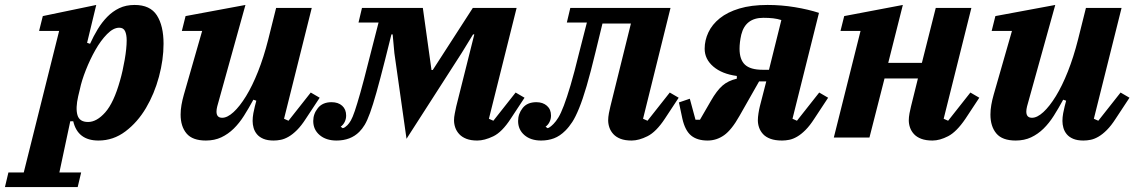

<svg xmlns="http://www.w3.org/2000/svg" viewBox="-112 -556 4589 776"><path d="M-78 141H-16L127 -431H46L61 -491L277 -536L240 -383L252 -379Q266 -410 283 -438Q300 -466 321.5 -488Q343 -510 370 -523Q397 -536 432 -536Q495 -536 522 -494Q549 -452 549 -379Q549 -315 530.5 -246Q512 -177 478 -119.5Q444 -62 395 -25Q346 12 286 12Q202 12 184 -66H172L128 141H216L202 200H-92ZM244 -63Q279 -63 313.5 -102Q348 -141 373 -230Q384 -268 392 -314.5Q400 -361 400 -393Q400 -416 393.5 -430Q387 -444 370 -444Q346 -444 320.5 -418Q295 -392 273.5 -354Q252 -316 235 -273Q218 -230 211 -196L204 -167Q193 -119 201 -91Q209 -63 244 -63Z M720 12Q666 12 642 -16.5Q618 -45 618 -93Q618 -112 621.5 -132Q625 -152 631 -173L705 -431H623L638 -491L880 -536L766 -126Q763 -114 763 -105Q763 -80 786 -80Q807 -80 832 -103Q857 -126 882.5 -167.5Q908 -209 931 -267Q954 -325 972 -396L1004 -524H1148L1036 -76L1054 -68L1144 -182L1180 -161L1124 -76Q1106 -48 1088.5 -30.5Q1071 -13 1054.5 -3.5Q1038 6 1023 9Q1008 12 994 12Q969 12 952.5 5Q936 -2 926.5 -13.5Q917 -25 913 -39Q909 -53 909 -67Q909 -82 912 -98.5Q915 -115 918 -126L924 -149L912 -153Q893 -118 874 -88Q855 -58 832.5 -36Q810 -14 782.5 -1Q755 12 720 12Z M1248 12Q1206 12 1180 -10Q1154 -32 1154 -67Q1154 -96 1173 -119.5Q1192 -143 1228 -143Q1255 -143 1271 -128.5Q1287 -114 1287 -89Q1287 -75 1281 -63Q1275 -51 1265 -44L1273 -38Q1278 -39 1282.5 -42Q1287 -45 1292 -50Q1299 -57 1306 -69Q1313 -81 1322 -107.5Q1331 -134 1344.5 -181.5Q1358 -229 1378 -309L1418 -465H1337L1351 -524H1597L1632 -273H1637L1799 -524H1976L1864 -76L1882 -68L1972 -182L2008 -161L1952 -76Q1917 -22 1881.5 -5Q1846 12 1817 12Q1791 12 1773 5Q1755 -2 1744 -14Q1733 -26 1728 -40.5Q1723 -55 1723 -70Q1723 -82 1726 -97Q1729 -112 1732 -126L1805 -417H1800L1754 -342L1531 5L1482 -341L1475 -417H1470L1445 -317Q1424 -234 1409.5 -182.5Q1395 -131 1383.5 -99.5Q1372 -68 1362 -51.5Q1352 -35 1340 -23Q1305 12 1248 12Z M2075 12Q2033 12 2007.5 -10Q1982 -32 1982 -67Q1982 -96 2000.5 -119.5Q2019 -143 2056 -143Q2082 -143 2098.5 -128.5Q2115 -114 2115 -89Q2115 -75 2109 -63Q2103 -51 2093 -44L2101 -38Q2109 -39 2125 -55Q2135 -65 2145 -81.5Q2155 -98 2167 -129.5Q2179 -161 2194 -211.5Q2209 -262 2228 -340L2260 -465H2179L2193 -524H2598L2487 -76L2505 -68L2595 -182L2631 -161L2575 -76Q2540 -23 2505 -5.5Q2470 12 2441 12Q2414 12 2396 5Q2378 -2 2367 -14Q2356 -26 2351 -40.5Q2346 -55 2346 -70Q2346 -82 2349 -98.5Q2352 -115 2355 -126L2438 -461H2323L2295 -346Q2275 -263 2259 -208.5Q2243 -154 2228.5 -118.5Q2214 -83 2201 -63Q2188 -43 2173 -28Q2151 -6 2127 3Q2103 12 2075 12Z M2748 12Q2706 12 2681.5 -8Q2657 -28 2646 -76L2632 -142L2676 -157L2699 -72H2717L2761 -148Q2785 -190 2808 -210Q2831 -230 2866 -238V-249Q2806 -257 2771 -287Q2736 -317 2736 -359Q2736 -393 2751 -425Q2766 -457 2797 -482Q2828 -507 2876 -521.5Q2924 -536 2990 -536Q3046 -536 3100.5 -527Q3155 -518 3198 -504L3091 -76L3109 -68L3199 -182L3235 -161L3179 -76Q3161 -48 3143.5 -30.5Q3126 -13 3109.5 -3.5Q3093 6 3078 9Q3063 12 3049 12Q3021 12 3002 5Q2983 -2 2972 -14Q2961 -26 2956 -40.5Q2951 -55 2951 -70Q2951 -82 2953.5 -98Q2956 -114 2959 -126L2985 -227H2956L2877 -88Q2845 -31 2814.5 -9.5Q2784 12 2748 12ZM3046 -475Q3030 -480 3013 -482Q2996 -484 2973 -484Q2901 -484 2884 -416Q2877 -385 2877 -359Q2877 -315 2899 -294.5Q2921 -274 2970 -274H2996Z M3657 12Q3630 12 3611.5 5Q3593 -2 3582 -14Q3571 -26 3566 -40.5Q3561 -55 3561 -70Q3561 -82 3564 -98.5Q3567 -115 3570 -126L3598 -239H3463L3402 0H3258L3366 -431H3285L3300 -491L3537 -536L3478 -302H3614L3670 -524H3814L3702 -76L3720 -68L3810 -182L3846 -161L3790 -76Q3754 -23 3720 -5.5Q3686 12 3657 12Z M3993 12Q3939 12 3915 -16.5Q3891 -45 3891 -93Q3891 -112 3894.5 -132Q3898 -152 3904 -173L3978 -431H3896L3911 -491L4153 -536L4039 -126Q4036 -114 4036 -105Q4036 -80 4059 -80Q4080 -80 4105 -103Q4130 -126 4155.5 -167.5Q4181 -209 4204 -267Q4227 -325 4245 -396L4277 -524H4421L4309 -76L4327 -68L4417 -182L4453 -161L4397 -76Q4379 -48 4361.5 -30.5Q4344 -13 4327.5 -3.5Q4311 6 4296 9Q4281 12 4267 12Q4242 12 4225.5 5Q4209 -2 4199.5 -13.5Q4190 -25 4186 -39Q4182 -53 4182 -67Q4182 -82 4185 -98.5Q4188 -115 4191 -126L4197 -149L4185 -153Q4166 -118 4147 -88Q4128 -58 4105.5 -36Q4083 -14 4055.5 -1Q4028 12 3993 12Z"/></svg>

Font: IBM Plex Serif
Style: Bold Italic
Weight: 700
Italic angle: -14°
Designer: Mike Abbink, Paul van der Laan, Pieter van Rosmalen
Foundry: Bold Monday
Version: Version 3.001